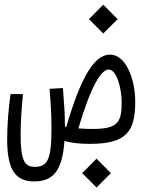

<svg xmlns="http://www.w3.org/2000/svg" viewBox="-20 -623 626 836"><path d="M371.1 3.4C527.8 3.4 568.8 -47.4 568.8 -179.2C568.8 -283.2 525.9 -385.3 459.5 -385.3C389.2 -385.3 331.1 -284.2 268.6 -70.3C266.6 -70.8 264.6 -71.3 262.7 -71.8C262.7 -72.8 262.7 -74.2 262.7 -75.2C262.7 -133.3 258.8 -174.3 253.9 -239.7L195.8 -236.3C201.2 -168 204.1 -125.5 204.1 -61.5C204.1 72.3 186.5 103.5 131.3 103.5C87.4 103.5 69.8 76.2 69.8 -34.2C69.8 -91.8 73.7 -148.4 80.1 -213.4H25.9C17.1 -150.9 11.2 -79.1 11.2 -17.6C11.2 106.4 41 167 128.4 167C211.9 167 251.5 120.1 260.7 -9.3C292.5 0 329.6 3.4 371.1 3.4ZM321.3 -64C374.5 -244.6 419.9 -320.3 453.1 -320.3C487.8 -320.3 509.8 -239.3 509.8 -177.7C509.8 -90.8 494.1 -61.5 382.3 -61.5C359.4 -61.5 339.4 -62.5 321.3 -64ZM400.4 193.4 462.9 130.9 400.4 67.9 337.9 130.9ZM429.7 -477.1 492.2 -539.6 429.7 -602.5 367.2 -539.6Z"/></svg>

Font: Cascadia Code Light
Style: Regular
Weight: 300
Monospace: yes
Designer: Aaron Bell
Foundry: Saja Typeworks
Version: Version 2404.023